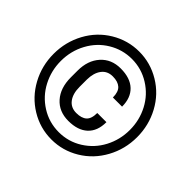

<svg xmlns="http://www.w3.org/2000/svg" viewBox="-171 -920 1128 1128"><g transform="rotate(45 392.5 -356.0)"><path d="M544.9 -291Q544.9 -216.8 502.2 -177.2Q459.5 -137.7 381.3 -137.7Q303.2 -137.7 257.1 -189.7Q210.9 -241.7 210.9 -329.6V-384.8Q210.9 -469.7 257.6 -521.7Q304.2 -573.7 381.3 -573.7Q460.9 -573.7 503.2 -533.4Q545.4 -493.2 545.4 -420.4H469.2Q469.2 -467.3 446.8 -487.5Q424.3 -507.8 381.3 -507.8Q336.4 -507.8 311.8 -474.9Q287.1 -441.9 286.6 -386.7V-326.7Q286.6 -269.5 311.5 -236.6Q336.4 -203.6 381.3 -203.6Q424.8 -203.6 446.8 -223.4Q468.8 -243.2 468.8 -291ZM101.1 -356Q101.1 -275.4 137.5 -205.6Q173.8 -135.7 240.7 -93.5Q307.6 -51.3 388.2 -51.3Q468.3 -51.3 534.9 -93.3Q601.6 -135.3 638.2 -205.1Q674.8 -274.9 674.8 -356Q674.8 -437 638.2 -506.6Q601.6 -576.2 534.7 -617.9Q467.8 -659.7 388.2 -659.7Q310.5 -659.7 243.9 -619.6Q177.2 -579.6 139.2 -509.3Q101.1 -439 101.1 -356ZM41.5 -356Q41.5 -454.6 87.2 -539.1Q132.8 -623.5 213.6 -672.1Q294.4 -720.7 388.2 -720.7Q481.9 -720.7 562.7 -672.1Q643.6 -623.5 689.2 -539.1Q734.9 -454.6 734.9 -356Q734.9 -256.3 688.5 -171.6Q642.1 -86.9 561.8 -38.6Q481.4 9.8 388.2 9.8Q293.9 9.8 213.6 -39.1Q133.3 -87.9 87.4 -172.4Q41.5 -256.8 41.5 -356Z"/></g></svg>

Font: Vazir Black
Style: Black
Weight: 900
Designer: Saber Rastikerdar
Foundry: Saber Rastikerdar
Version: Version 30.0.0